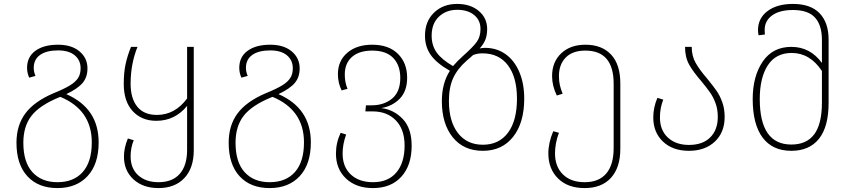

<svg xmlns="http://www.w3.org/2000/svg" viewBox="-20 -759 4348 979"><path d="M483 -33Q483 78 426.5 139Q370 200 273 200Q175 200 119.5 139.5Q64 79 64 -31Q64 -120 109.5 -181Q155 -242 254 -284Q308 -306 336.5 -323.5Q365 -341 378 -361Q391 -381 391 -411Q391 -452 361 -477Q331 -502 276 -502Q217 -502 184.5 -479Q152 -456 152 -413Q152 -392 161 -372L129 -363Q118 -387 118 -413Q118 -469 160.5 -500Q203 -531 276 -531Q345 -531 385.5 -497Q426 -463 426 -410Q426 -366 401.5 -336.5Q377 -307 318 -279Q483 -207 483 -33ZM448 -33Q448 -198 288 -265Q286 -265 282 -263Q182 -222 140.5 -168.5Q99 -115 99 -31Q99 68 145.5 119Q192 170 273 170Q356 170 402 118Q448 66 448 -33Z M968 -520V7Q968 98 920 149Q872 200 788 200Q709 200 660.5 155.5Q612 111 612 39Q612 -5 632 -53L662 -44Q646 -6 646 38Q646 100 685 135Q724 170 788 170Q859 170 896.5 127.5Q934 85 934 5V-219Q872 -143 777 -143Q702 -143 656.5 -192.5Q611 -242 611 -331Q611 -389 620.5 -432.5Q630 -476 648 -520H681Q646 -433 646 -332Q646 -257 680 -215Q714 -173 780 -173Q872 -173 934 -257V-520Z M1565 -33Q1565 78 1508.5 139Q1452 200 1355 200Q1257 200 1201.5 139.5Q1146 79 1146 -31Q1146 -120 1191.5 -181Q1237 -242 1336 -284Q1390 -306 1418.5 -323.5Q1447 -341 1460 -361Q1473 -381 1473 -411Q1473 -452 1443 -477Q1413 -502 1358 -502Q1299 -502 1266.5 -479Q1234 -456 1234 -413Q1234 -392 1243 -372L1211 -363Q1200 -387 1200 -413Q1200 -469 1242.5 -500Q1285 -531 1358 -531Q1427 -531 1467.5 -497Q1508 -463 1508 -410Q1508 -366 1483.5 -336.5Q1459 -307 1400 -279Q1565 -207 1565 -33ZM1530 -33Q1530 -198 1370 -265Q1368 -265 1364 -263Q1264 -222 1222.5 -168.5Q1181 -115 1181 -31Q1181 68 1227.5 119Q1274 170 1355 170Q1438 170 1484 118Q1530 66 1530 -33Z M2079 -16Q2079 84 2026.5 142Q1974 200 1882 200Q1796 200 1744.5 151.5Q1693 103 1693 24Q1693 -31 1717 -82L1745 -73Q1727 -24 1727 24Q1727 92 1769 131Q1811 170 1882 170Q1959 170 2001 120.5Q2043 71 2043 -17Q2043 -99 1998.5 -145Q1954 -191 1880 -191H1843L1846 -222H1875Q1938 -222 1979.5 -256.5Q2021 -291 2021 -362Q2021 -426 1985 -463.5Q1949 -501 1878 -501Q1811 -501 1774.5 -468.5Q1738 -436 1738 -379Q1738 -339 1752 -306L1722 -298Q1703 -336 1703 -381Q1703 -449 1751 -490Q1799 -531 1878 -531Q1962 -531 2009 -484.5Q2056 -438 2056 -363Q2056 -294 2018 -255.5Q1980 -217 1924 -208Q1988 -200 2033.5 -152.5Q2079 -105 2079 -16Z M2653 -256Q2653 -133 2596.5 -61.5Q2540 10 2442 10Q2344 10 2288.5 -59Q2233 -128 2233 -243Q2233 -335 2274 -398Q2207 -436 2177 -478Q2147 -520 2147 -577Q2147 -650 2193 -694.5Q2239 -739 2311 -739Q2379 -739 2421.5 -703Q2464 -667 2464 -611Q2464 -580 2455 -557Q2446 -534 2426 -512Q2439 -515 2453 -515Q2512 -515 2557 -483.5Q2602 -452 2627.5 -393Q2653 -334 2653 -256ZM2290 -422Q2311 -447 2339 -472Q2392 -519 2411 -545.5Q2430 -572 2430 -611Q2430 -656 2397.5 -682.5Q2365 -709 2311 -709Q2255 -709 2218 -674Q2181 -639 2181 -577Q2181 -526 2207.5 -490Q2234 -454 2290 -422ZM2616 -256Q2616 -365 2570 -426Q2524 -487 2440 -487Q2412 -487 2392 -478L2360 -450Q2313 -409 2291 -361.5Q2269 -314 2269 -244Q2269 -140 2315 -80.5Q2361 -21 2442 -21Q2524 -21 2570 -82Q2616 -143 2616 -256Z M3143 -334V0Q3143 95 3095.5 147.5Q3048 200 2961 200Q2875 200 2825.5 151Q2776 102 2776 23Q2776 -31 2801 -90L2830 -82Q2810 -29 2810 23Q2810 91 2850.5 130.5Q2891 170 2961 170Q3034 170 3071.5 125.5Q3109 81 3109 -4V-332Q3109 -501 2965 -501Q2899 -501 2864.5 -465.5Q2830 -430 2830 -371Q2830 -344 2835 -323.5Q2840 -303 2849 -281L2819 -272Q2795 -322 2795 -371Q2795 -443 2841.5 -487Q2888 -531 2965 -531Q3049 -531 3096 -480.5Q3143 -430 3143 -334Z M3586 -358Q3616 -321 3633 -297Q3650 -273 3662.5 -239Q3675 -205 3675 -163Q3675 -84 3625 -37Q3575 10 3493 10Q3410 10 3360.5 -37Q3311 -84 3311 -160Q3311 -211 3332 -260L3362 -251Q3345 -209 3345 -160Q3345 -95 3385.5 -57.5Q3426 -20 3493 -20Q3563 -20 3601.5 -58.5Q3640 -97 3640 -163Q3640 -202 3628.5 -233Q3617 -264 3600.5 -287.5Q3584 -311 3556 -345Q3515 -392 3494 -429.5Q3473 -467 3473 -520H3507Q3507 -474 3527 -438.5Q3547 -403 3586 -358Z M4205 -557V-234Q4205 -113 4156 -51.5Q4107 10 4015 10Q3919 10 3868.5 -57.5Q3818 -125 3818 -254Q3818 -370 3869 -445Q3920 -520 4015 -520Q4111 -520 4171 -438V-555Q4171 -630 4136 -669Q4101 -708 4023 -708Q3955 -708 3917 -680.5Q3879 -653 3879 -606Q3879 -590 3880 -583L3848 -579Q3845 -593 3845 -605Q3845 -666 3893.5 -702.5Q3942 -739 4023 -739Q4113 -739 4159 -691.5Q4205 -644 4205 -557ZM4171 -237V-397Q4110 -489 4017 -489Q3936 -489 3895 -426Q3854 -363 3854 -254Q3854 -22 4015 -22Q4093 -22 4132 -74.5Q4171 -127 4171 -237Z"/></svg>

Font: FiraGO UltraLight
Style: Regular
Weight: 200
Designer: bBox Type
Foundry: bBox Type GmbH
Version: Version 1.001